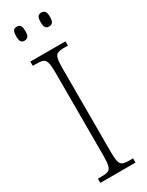

<svg xmlns="http://www.w3.org/2000/svg" viewBox="-234 -941 752 979"><g transform="rotate(-30 142.0 -451.5)"><path d="M38 0V-25H63Q87 -25 99 -30.5Q111 -36 116 -54Q121 -72 121 -109V-605Q121 -642 116 -660Q111 -678 99 -683.5Q87 -689 63 -689H38V-714H245V-689H221Q197 -689 184.5 -683.5Q172 -678 167.5 -660Q163 -642 163 -605V-109Q163 -72 167.5 -54Q172 -36 184.5 -30.5Q197 -25 221 -25H245V0ZM211 -821Q198 -821 191 -829.5Q184 -838 184 -861Q184 -886 191 -894.5Q198 -903 211 -903Q224 -903 231.5 -894.5Q239 -886 239 -861Q239 -838 231.5 -829.5Q224 -821 211 -821ZM66 -821Q53 -821 46.5 -829.5Q40 -838 40 -861Q40 -886 46.5 -894.5Q53 -903 66 -903Q80 -903 87 -894.5Q94 -886 94 -861Q94 -838 87 -829.5Q80 -821 66 -821Z"/></g></svg>

Font: Noto Serif Myanmar Condensed ExtraLight
Style: Regular
Weight: 200
Width: 3
Designer: Ben Mitchell and the Monotype Design Team
Foundry: Monotype Imaging Inc.
Version: Version 2.106; ttfautohint (v1.8.4.7-5d5b)